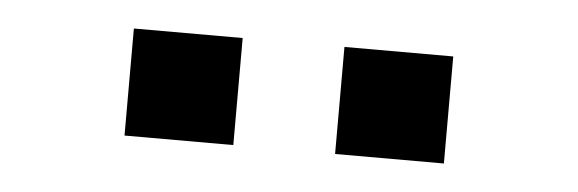

<svg xmlns="http://www.w3.org/2000/svg" viewBox="-26 -776 656 218"><g transform="rotate(5 302.0 -667.0)"><path d="M120 -606V-728H244V-606ZM360 -606V-728H484V-606Z"/></g></svg>

Font: Chivo Medium
Style: Bold
Weight: 700
Version: Version 2.002